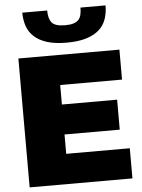

<svg xmlns="http://www.w3.org/2000/svg" viewBox="-64 -1049 812 1098"><g transform="rotate(-5 342.0 -499.5)"><path d="M345 -806Q277 -806 231.5 -820.5Q186 -835 158 -861Q130 -887 118 -922.5Q106 -958 106 -999H249Q249 -952 268 -929Q287 -906 345 -906Q374 -906 392.5 -912Q411 -918 421.5 -929.5Q432 -941 436 -958.5Q440 -976 440 -999H584Q584 -957 572 -921.5Q560 -886 532 -860.5Q504 -835 458 -820.5Q412 -806 345 -806ZM61 -740H641V-568H286V-456H603V-284H286V-173H651V0H61Z"/></g></svg>

Font: Plata Sans Black
Style: Regular
Weight: 900
Designer: Pablo Impallari, Andres Torresi, & Cristiano Sobral
Foundry: Pablo Impallari, Andres Torresi, & Cristiano Sobral
Version: Version 1.00;December 28, 2019;FontCreator 12.0.0.2547 64-bi